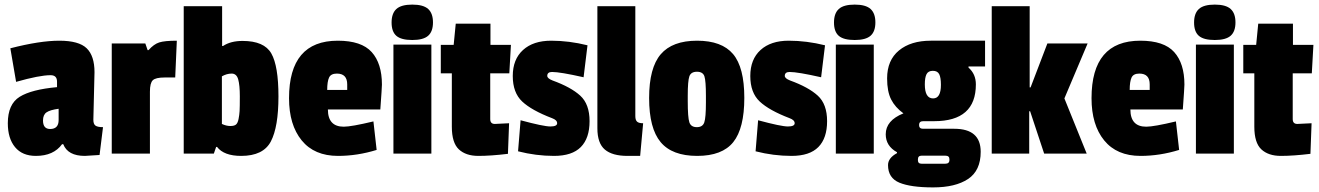

<svg xmlns="http://www.w3.org/2000/svg" viewBox="-20 -668 5736 835"><path d="M391 -354 386 -147Q386 -128 395.5 -121.5Q405 -115 428 -115L413 6Q355 10 349 10Q275 10 255 -41H250Q213 10 136 10Q77 10 45.5 -28Q14 -66 14 -132Q14 -215 65.5 -247Q117 -279 228 -289V-313Q228 -341 200 -341Q152 -341 50 -312L25 -458Q153 -491 238 -491Q323 -491 357 -458Q391 -425 391 -354ZM198 -107Q235 -107 235 -146V-195Q198 -190 182.5 -179.5Q167 -169 167 -144Q167 -107 198 -107Z M632 -269V0H466V-479H612L622 -450H626Q649 -476 672.5 -483.5Q696 -491 749 -491L742 -331H696Q657 -331 644.5 -319Q632 -307 632 -269Z M1029 10Q954 10 924 -29H920L910 0H779V-641H946V-468H950Q983 -490 1035 -490Q1129 -490 1160 -435.5Q1191 -381 1191 -248.5Q1191 -116 1158 -53Q1125 10 1029 10ZM945 -336V-129Q964 -120 981.5 -120Q999 -120 1006.5 -126.5Q1014 -133 1017.5 -150.5Q1021 -168 1022 -185Q1023 -202 1023 -249.5Q1023 -297 1016 -322.5Q1009 -348 987.5 -348Q966 -348 945 -336Z M1445 -348Q1419 -348 1411 -330.5Q1403 -313 1403 -277H1490V-301Q1490 -348 1445 -348ZM1449 -491Q1552 -491 1596.5 -441.5Q1641 -392 1641 -300Q1641 -288 1634 -192H1406Q1406 -117 1475 -117Q1508 -117 1604 -140L1618 -16Q1534 10 1450 10Q1347 10 1292 -57.5Q1237 -125 1237 -241Q1237 -491 1449 -491Z M1856 0H1691V-474H1856ZM1704 -512Q1683 -530 1683 -570Q1683 -610 1704 -629Q1725 -648 1773 -648Q1821 -648 1842 -629Q1863 -610 1863 -570.5Q1863 -531 1842 -512.5Q1821 -494 1773 -494Q1725 -494 1704 -512Z M2189 1Q2115 10 2060.5 10Q2006 10 1975.5 -18.5Q1945 -47 1945 -117V-349H1897V-473H1953L1962 -565H2113V-473H2202L2195 -349H2112V-150Q2112 -129 2132 -129Q2134 -129 2194 -132Z M2535 -471 2518 -332Q2416 -355 2381 -355Q2360 -355 2360 -338Q2360 -327 2383 -318Q2463 -289 2503.5 -252Q2544 -215 2544 -141Q2544 -67 2506 -28.5Q2468 10 2389.5 10Q2311 10 2233 -10L2244 -145Q2344 -118 2373.5 -118Q2403 -118 2403 -132Q2403 -146 2381 -154Q2292 -188 2251 -226.5Q2210 -265 2210 -337.5Q2210 -410 2254.5 -450.5Q2299 -491 2377 -491Q2455 -491 2535 -471Z M2578 -110V-641H2743V-163Q2743 -146 2750.5 -139Q2758 -132 2777 -132L2764 10H2709Q2643 10 2610.5 -17.5Q2578 -45 2578 -110Z M2803 -241.5Q2803 -373 2853.5 -432Q2904 -491 3011.5 -491Q3119 -491 3168 -433Q3217 -375 3217 -242.5Q3217 -110 3169 -50Q3121 10 3012 10Q2903 10 2853 -50Q2803 -110 2803 -241.5ZM2971 -252V-228Q2971 -157 2978 -136Q2985 -115 3010.5 -115Q3036 -115 3043 -136Q3050 -157 3050 -222V-251Q3050 -316 3043.5 -336Q3037 -356 3011 -356Q2985 -356 2978 -336Q2971 -316 2971 -252Z M3568 -471 3551 -332Q3449 -355 3414 -355Q3393 -355 3393 -338Q3393 -327 3416 -318Q3496 -289 3536.5 -252Q3577 -215 3577 -141Q3577 -67 3539 -28.5Q3501 10 3422.5 10Q3344 10 3266 -10L3277 -145Q3377 -118 3406.5 -118Q3436 -118 3436 -132Q3436 -146 3414 -154Q3325 -188 3284 -226.5Q3243 -265 3243 -337.5Q3243 -410 3287.5 -450.5Q3332 -491 3410 -491Q3488 -491 3568 -471Z M3780 0H3615V-474H3780ZM3628 -512Q3607 -530 3607 -570Q3607 -610 3628 -629Q3649 -648 3697 -648Q3745 -648 3766 -629Q3787 -610 3787 -570.5Q3787 -531 3766 -512.5Q3745 -494 3697 -494Q3649 -494 3628 -512Z M3988 44H4091Q4109 44 4109 28V24Q4109 9 4091 9H3988Q3972 9 3972 25V29Q3972 44 3988 44ZM4028 -491H4264V-379H4192V-374Q4224 -346 4224 -301Q4224 -141 4043 -141H3995Q3977 -141 3977 -124.5Q3977 -108 3994 -108H4130Q4245 -108 4245 -8Q4245 74 4190 110.5Q4135 147 4038 147Q3941 147 3891.5 126.5Q3842 106 3842 50Q3842 19 3881 -2V-6Q3832 -33 3832 -84Q3832 -144 3909 -175Q3873 -201 3855.5 -235.5Q3838 -270 3838 -327Q3838 -406 3889.5 -448.5Q3941 -491 4028 -491ZM4002 -301Q4002 -240 4038 -240Q4072 -240 4072 -299Q4072 -331 4064.5 -345.5Q4057 -360 4037 -360Q4017 -360 4009.5 -345.5Q4002 -331 4002 -301Z M4706 0H4521L4460 -184H4456V0H4293V-641H4458V-288H4462L4535 -479H4710L4609 -240Z M4935 -348Q4909 -348 4901 -330.5Q4893 -313 4893 -277H4980V-301Q4980 -348 4935 -348ZM4939 -491Q5042 -491 5086.5 -441.5Q5131 -392 5131 -300Q5131 -288 5124 -192H4896Q4896 -117 4965 -117Q4998 -117 5094 -140L5108 -16Q5024 10 4940 10Q4837 10 4782 -57.5Q4727 -125 4727 -241Q4727 -491 4939 -491Z M5346 0H5181V-474H5346ZM5194 -512Q5173 -530 5173 -570Q5173 -610 5194 -629Q5215 -648 5263 -648Q5311 -648 5332 -629Q5353 -610 5353 -570.5Q5353 -531 5332 -512.5Q5311 -494 5263 -494Q5215 -494 5194 -512Z M5679 1Q5605 10 5550.5 10Q5496 10 5465.5 -18.5Q5435 -47 5435 -117V-349H5387V-473H5443L5452 -565H5603V-473H5692L5685 -349H5602V-150Q5602 -129 5622 -129Q5624 -129 5684 -132Z"/></svg>

Font: Passion One
Style: Regular
Weight: 400
Designer: Alejandro Lo Celso
Foundry: Fontstage
Version: Version 1.002